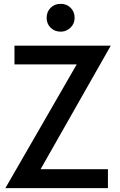

<svg xmlns="http://www.w3.org/2000/svg" viewBox="-20 -971 620 991"><path d="M376 -638.7Q295.9 -638.7 54.7 -638.7Q54.7 -663.1 54.7 -735.4Q114.3 -735.4 293 -735.4Q357.4 -735.4 551.8 -735.4Q460.9 -576.2 189.5 -97.7Q276.4 -97.7 537.1 -97.7Q537.1 -73.2 537.1 0Q404.3 0 7.8 0Q99.6 -160.2 376 -638.7ZM241.2 -828.1Q220.7 -848.6 220.7 -878.9Q220.7 -910.2 241.2 -930.7Q261.7 -951.2 293 -951.2Q324.2 -951.2 344.7 -930.7Q365.2 -910.2 365.2 -878.9Q365.2 -848.6 343.8 -828.1Q330.1 -815.4 313.5 -810.5Q303.7 -807.6 293 -807.6Q261.7 -807.6 241.2 -828.1Z"/></svg>

Font: Alata=Ham
Style: Regular
Weight: 400
Designer: Spyros Zevelakis, Eben Sorkin
Version: Version 1.004